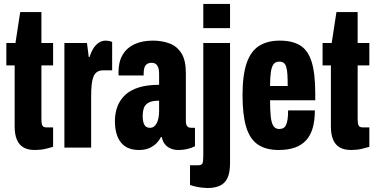

<svg xmlns="http://www.w3.org/2000/svg" viewBox="-20 -745 1902 969"><path d="M156 12Q121 12 98.5 -1Q76 -14 65 -40.5Q54 -67 54 -105V-415H12V-528H58L82 -684H189V-528H248V-415H189V-142Q189 -121 194 -111.5Q199 -102 215 -102H248V-4Q231 1 215 5Q199 9 184.5 10.5Q170 12 156 12Z M305 0V-528H419L428 -457H432Q440 -483 451.5 -501Q463 -519 478.5 -529.5Q494 -540 514 -540Q521 -540 529.5 -538.5Q538 -537 546 -533V-390H500Q482 -390 470 -382Q458 -374 451.5 -357.5Q445 -341 442.5 -316.5Q440 -292 440 -259V0Z M681 12Q652 12 629.5 3Q607 -6 591.5 -24.5Q576 -43 568 -70.5Q560 -98 560 -134Q560 -175 573 -208.5Q586 -242 612.5 -266.5Q639 -291 681.5 -304Q724 -317 783 -317V-374Q783 -391 779 -403Q775 -415 767 -421.5Q759 -428 745 -428Q729 -428 720 -420.5Q711 -413 708 -400.5Q705 -388 705 -373V-364H579Q578 -368 578 -372Q578 -376 578 -380Q578 -433 599 -468.5Q620 -504 659 -522Q698 -540 752 -540Q797 -540 835 -526Q873 -512 895.5 -476.5Q918 -441 918 -376V-132Q918 -117 924.5 -108.5Q931 -100 946 -100H964V-7Q947 2 925.5 7Q904 12 882 12Q857 12 839 3.5Q821 -5 810.5 -19.5Q800 -34 797 -53H792Q783 -35 768 -20.5Q753 -6 732 3Q711 12 681 12ZM737 -100Q748 -100 756.5 -106Q765 -112 771 -123.5Q777 -135 780 -150.5Q783 -166 783 -185V-237Q747 -237 729 -226.5Q711 -216 705.5 -198Q700 -180 700 -158Q700 -140 704 -126.5Q708 -113 716 -106.5Q724 -100 737 -100Z M1006 -603V-725H1141V-603ZM1026 204Q1017 204 999.5 202Q982 200 964.5 196Q947 192 939 188V89H980Q999 89 1002.5 78Q1006 67 1006 38V-528H1141V78Q1141 127 1127.5 154.5Q1114 182 1088 193Q1062 204 1026 204Z M1386 12Q1322 12 1281.5 -15.5Q1241 -43 1222.5 -104Q1204 -165 1204 -264Q1204 -365 1224.5 -425.5Q1245 -486 1287 -513Q1329 -540 1392 -540Q1455 -540 1494.5 -516Q1534 -492 1552.5 -434Q1571 -376 1571 -273V-239H1343Q1343 -188 1346.5 -156Q1350 -124 1360 -109Q1370 -94 1389 -94Q1402 -94 1410.5 -99Q1419 -104 1424 -115Q1429 -126 1431.5 -144Q1434 -162 1434 -188H1569Q1569 -136 1558 -98.5Q1547 -61 1524.5 -36.5Q1502 -12 1467.5 0Q1433 12 1386 12ZM1343 -311H1432Q1432 -346 1430.5 -369.5Q1429 -393 1424.5 -407.5Q1420 -422 1411.5 -428Q1403 -434 1389 -434Q1370 -434 1360.5 -421Q1351 -408 1347 -381Q1343 -354 1343 -311Z M1752 12Q1717 12 1694.5 -1Q1672 -14 1661 -40.5Q1650 -67 1650 -105V-415H1608V-528H1654L1678 -684H1785V-528H1844V-415H1785V-142Q1785 -121 1790 -111.5Q1795 -102 1811 -102H1844V-4Q1827 1 1811 5Q1795 9 1780.5 10.5Q1766 12 1752 12Z"/></svg>

Font: Archivo ExtraCondensed ExtraBold
Style: Regular
Weight: 800
Width: 2
Designer: Hector Gatti
Foundry: Omnibus-Type
Version: Version 2.001